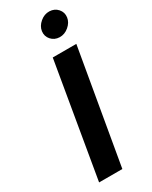

<svg xmlns="http://www.w3.org/2000/svg" viewBox="-235 -972 809 1023"><g transform="rotate(-30 169.5 -461.0)"><path d="M185 -850Q189 -879 215 -901Q241 -923 272 -922Q303 -921 322.5 -899Q342 -877 338 -847Q334 -818 308 -796Q282 -774 251 -775Q220 -776 200.5 -798Q181 -820 185 -850ZM165 -700H310L189 0H46Z"/></g></svg>

Font: Jost* 600 Semi
Style: Italic
Weight: 600
Italic angle: -10°
Version: Version 3.500